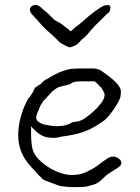

<svg xmlns="http://www.w3.org/2000/svg" viewBox="-20 -764 575 791"><path d="M124 -60Q122 -63 116 -68Q114 -71 112 -72Q111 -73 110 -74V-75Q55 -131 55 -208Q55 -242 64.5 -278.5Q74 -315 90 -346H91Q92 -351 95 -355.5Q98 -360 101 -363L102 -364L114 -382Q117 -386 118 -390Q120 -394 122 -399Q124 -402 126.5 -404.5Q129 -407 133 -408L134 -409H136V-411V-413H138H139H140Q142 -414 144 -415Q148 -417 151 -421Q154 -425 158 -428Q162 -431 166 -435Q178 -439 186 -446Q209 -459 227 -467Q245 -474 265 -479Q276 -481 285 -481Q294 -481 305 -482H354Q360 -482 368 -482Q375 -481 384 -479Q391 -477 404 -468Q417 -459 431 -448Q445 -437 457 -425Q468 -414 470 -408L471 -407Q478 -398 478 -387Q478 -365 472 -353Q466 -340 454 -322Q449 -314 444.5 -307.5Q440 -301 434 -294Q429 -287 424 -281.5Q419 -276 412 -270Q375 -242 340 -227Q305 -212 259 -205L232 -201Q215 -196 202 -196Q171 -196 154 -205Q136 -214 117 -234L112 -239L108 -244V-237V-231V-208Q108 -192 110 -175Q111 -158 116 -143Q123 -124 141 -106Q159 -88 181.5 -74Q204 -60 228 -52Q253 -43 275 -43Q309 -43 335 -55Q361 -67 382 -82Q392 -90 401 -96.5Q410 -103 418 -108Q431 -119 447 -119Q457 -119 469 -111Q480 -103 480 -93V-90Q478 -83 473 -79Q466 -73 460 -69H459Q448 -62 436.5 -54.5Q425 -47 415 -39Q407 -32 401 -26L390 -16Q383 -11 376 -7.5Q369 -4 361 -2H360Q343 4 326 6Q308 7 288 7Q268 7 254 5.5Q240 4 226 2L199 -8Q185 -13 165 -21Q163 -21 162 -22Q161 -23 159 -24V-25H158Q154 -27 153 -28L152 -29V-30Q148 -35 144 -38Q140 -41 137 -45Q134 -49 130 -52Q127 -55 124 -60ZM141 -315Q139 -310 134 -299Q129 -286 129 -280Q129 -269 140 -261Q149 -255 161 -251H162Q176 -248 190 -246Q204 -244 212 -244Q222 -244 239 -246Q256 -249 264 -253H265Q275 -260 280 -261Q285 -262 295 -263Q310 -264 330 -277Q349 -290 367 -306.5Q385 -323 398 -341Q411 -359 411 -374Q411 -380 406 -388Q402 -396 397 -404L395 -405V-406Q391 -407 390 -410Q387 -414 384 -416V-417Q379 -421 377 -423L372 -427V-428L371 -429H370H369H313Q305 -429 297 -428Q281 -427 271 -419Q268 -417 266 -416Q265 -416 265 -416Q263 -416 260 -415L246 -411Q234 -409 225 -406Q216 -403 209 -398Q202 -393 195 -387Q188 -380 180 -371Q172 -362 168 -357Q162 -352 157 -346V-345Q154 -340 150 -335Q145 -328 141 -315ZM372 -659Q352 -637 339 -621Q331 -612 323 -606Q316 -601 312 -596Q308 -590 301 -584Q294 -578 286 -575Q279 -573 275 -571Q270 -568 266 -569Q263 -570 256 -573Q250 -576 242 -580Q234 -584 228 -588Q222 -593 217 -599Q212 -604 198 -617Q183 -630 169 -643Q154 -657 132 -683L131 -685H130L127 -688Q119 -698 113 -704Q105 -712 103 -724Q103 -730 107 -735Q111 -740 115 -741Q118 -742 121 -743Q125 -743 127 -744Q137 -743 148 -734Q158 -724 169 -716Q183 -704 191 -695Q200 -684 211 -678Q224 -672 232 -666L248 -654Q256 -648 261 -644Q266 -640 269 -636Q270 -636 273 -636Q277 -639 290 -651V-652Q300 -658 314 -670Q346 -699 373 -719Q400 -738 412 -742L422 -743Q427 -744 430 -742Q437 -738 434 -726Q433 -714 424 -709Q421 -708 417 -703Q413 -699 408 -694Q403 -689 398 -684Q393 -679 391 -677Q388 -674 372 -659Z"/></svg>

Font: ToneOZ-Pinyin-Tsuipita-TC
Style: Regular
Weight: 400
Designer: ÂÆ£ÂøóÂáåJeffrey Xuan(jeffreyx@gmail.com, ToneOZ.com) ÈòøÂù§(cjkFonts)
Foundry: ToneOZ
Version: Version 0.24071